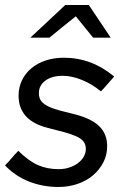

<svg xmlns="http://www.w3.org/2000/svg" viewBox="-22 -735 497 765"><path d="M-2 -76Q12 -90 24.5 -105Q37 -120 51 -134Q93 -93 129.5 -77Q166 -61 212 -61Q234 -61 254 -67.5Q274 -74 288.5 -85Q303 -96 311.5 -110.5Q320 -125 320 -142Q320 -160 310 -172Q300 -184 280.5 -192.5Q261 -201 233.5 -208.5Q206 -216 170 -225Q52 -254 52 -354Q52 -387 65.5 -415Q79 -443 103 -463Q127 -483 160 -494Q193 -505 233 -505Q343 -505 433 -430Q419 -415 406.5 -400Q394 -385 380 -371Q345 -400 304.5 -416.5Q264 -433 228 -433Q185 -433 159 -414Q133 -395 133 -364Q133 -344 142.5 -332Q152 -320 170.5 -311Q189 -302 217 -294.5Q245 -287 282 -278Q345 -261 375 -230.5Q405 -200 405 -153Q405 -117 389.5 -87.5Q374 -58 348 -36Q322 -14 286.5 -2Q251 10 211 10Q149 10 94 -11.5Q39 -33 -2 -76ZM349 -585Q332 -606 314.5 -627.5Q297 -649 280 -670Q253 -649 227 -627.5Q201 -606 175 -585H99Q134 -617 168.5 -650Q203 -683 238 -715H332Q354 -683 375.5 -650Q397 -617 419 -585Z"/></svg>

Font: Rosa Sans
Style: Italic
Weight: 400
Italic angle: -12°
Designer: Pentagram / MCKL
Foundry: Pentagram / MCKL
Version: Version 1.005;September 16, 2019;FontCreator 11.5.0.2425 64-